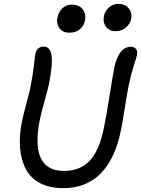

<svg xmlns="http://www.w3.org/2000/svg" viewBox="-20 -952 724 985"><path d="M571.8 -792Q541 -792 523.9 -814.9Q506.8 -837.9 513.2 -870.1Q518.6 -896 539.3 -914.1Q560.1 -932.1 586.9 -932.1Q622.6 -932.1 640.9 -908.4Q659.2 -884.8 652.8 -854Q648.4 -831.5 627 -811.8Q605.5 -792 571.8 -792ZM335 -784.2Q302.2 -784.2 285.2 -807.1Q268.1 -830.1 274.9 -863.8Q280.8 -891.1 300.3 -909.7Q319.8 -928.2 346.2 -928.2Q386.7 -928.2 404.5 -904.3Q422.4 -880.4 416 -847.2Q410.6 -819.8 390.1 -802Q369.6 -784.2 335 -784.2ZM304.2 13.2Q235.8 13.2 187.3 -11.7Q138.7 -36.6 113.8 -82.3Q88.9 -127.9 83 -192.6Q77.1 -257.3 94.2 -336.9Q100.6 -366.2 115 -418.9Q129.4 -471.7 132.8 -487.8Q147.5 -559.6 153.3 -611.8Q159.2 -664.1 161.1 -674.8Q169.9 -712.9 204.1 -712.9Q236.8 -712.9 244.1 -670.4Q251.5 -627.9 231.9 -522.9Q226.6 -497.6 208.3 -432.6Q189.9 -367.7 184.1 -336.9Q172.4 -278.8 172.4 -233.6Q172.4 -188.5 182.1 -158.9Q191.9 -129.4 210.7 -110.4Q229.5 -91.3 253.4 -83.3Q277.3 -75.2 308.1 -75.2Q391.6 -75.2 440.9 -128.2Q490.2 -181.2 513.2 -296.9Q526.4 -361.3 541.3 -456.3Q556.2 -551.3 566.9 -606.9Q577.1 -656.7 598.6 -684.3Q620.1 -711.9 650.9 -711.9Q668.5 -711.9 677.5 -701.2Q686.5 -690.4 683.1 -670.9Q681.2 -661.6 666.5 -615.7Q651.9 -569.8 640.1 -513.2Q632.3 -475.1 620.4 -399.4Q608.4 -323.7 601.1 -287.1Q572.8 -141.1 498.3 -64Q423.8 13.2 304.2 13.2Z"/></svg>

Font: Shantell Sans Normal
Style: Italic
Weight: 400
Italic angle: -11.31°
Designer: Stephen Nixon, Anya Danilova, Shantell Martin
Foundry: Arrow Type
Version: Version 1.006;[559af2be0]